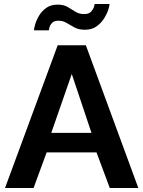

<svg xmlns="http://www.w3.org/2000/svg" viewBox="-20 -935 712 955"><path d="M267 -710H407L668 0H526L460 -177H212L147 0H5ZM435 -274 337 -567 235 -274ZM271 -832Q249 -832 238.5 -820.5Q228 -809 225.5 -797Q223 -785 223 -784H149Q149 -793 155 -814Q161 -835 174.5 -857.5Q188 -880 210.5 -896Q233 -912 266 -912Q297 -912 317 -900Q337 -888 355.5 -876.5Q374 -865 398 -865Q422 -865 433 -877Q444 -889 447.5 -901Q451 -913 451 -915H525Q525 -908 519 -888Q513 -868 498.5 -844.5Q484 -821 460.5 -804Q437 -787 402 -787Q372 -787 350.5 -798.5Q329 -810 311 -821Q293 -832 271 -832Z"/></svg>

Font: YasnoRaleway
Style: Bold
Weight: 700
Designer: Matt McInerney, Pablo Impallari, Rodrigo Fuenzalida
Foundry: Matt McInerney, Pablo Impallari, Rodrigo Fuenzalida
Version: Version 4.026